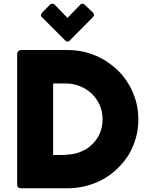

<svg xmlns="http://www.w3.org/2000/svg" viewBox="-20 -1012 813 1032"><path d="M723.6 -370.1Q723.6 -317.4 710 -269.5Q696.3 -221.7 671.9 -180.7Q646.5 -139.6 611.3 -106.4Q577.1 -72.3 534.2 -48.8Q492.2 -25.4 443.4 -12.7Q394.5 0 341.8 0Q259.8 0 95.7 0Q86.9 0 79.1 -3.9Q72.3 -7.8 72.3 -21.5Q72.3 -253.9 72.3 -719.7Q72.3 -730.5 78.1 -736.3Q84 -743.2 95.7 -743.2Q177.7 -743.2 341.8 -743.2Q394.5 -743.2 443.4 -730.5Q492.2 -716.8 534.2 -693.4Q576.2 -668.9 611.3 -635.7Q646.5 -601.6 670.9 -560.5Q696.3 -518.6 710 -470.7Q723.6 -422.9 723.6 -370.1ZM265.6 -563.5Q265.6 -467.8 265.6 -178.7Q276.4 -178.7 307.6 -178.7Q319.3 -178.7 330.1 -179.7Q341.8 -180.7 352.5 -181.6Q389.6 -184.6 422.9 -200.2Q455.1 -214.8 478.5 -239.3Q503.9 -264.6 517.6 -297.9Q531.2 -331.1 531.2 -371.1Q531.2 -413.1 515.6 -448.2Q499 -483.4 472.7 -508.8Q445.3 -535.2 409.2 -548.8Q373 -563.5 332 -563.5Q309.6 -563.5 265.6 -563.5ZM353.5 -793Q349.6 -790 347.7 -789.1Q345.7 -788.1 342.8 -788.1Q338.9 -788.1 332 -793Q290 -835 204.1 -920.9Q200.2 -923.8 200.2 -931.6Q200.2 -935.5 204.1 -941.4Q218.8 -956.1 248 -986.3Q253.9 -992.2 261.7 -992.2Q268.6 -992.2 273.4 -987.3Q295.9 -963.9 342.8 -916Q360.4 -934.6 413.1 -988.3Q418 -992.2 422.9 -992.2Q423.8 -992.2 424.8 -992.2Q431.6 -990.2 435.5 -986.3Q450.2 -971.7 480.5 -943.4Q483.4 -940.4 483.4 -937.5Q484.4 -934.6 485.4 -931.6Q485.4 -927.7 483.4 -925.8Q482.4 -922.9 480.5 -920.9Q438.5 -877.9 353.5 -793Z"/></svg>

Font: Cocogoose
Style: Regular
Weight: 400
Designer: Cosimo Lorenzo Pancini
Version: Version 1.000